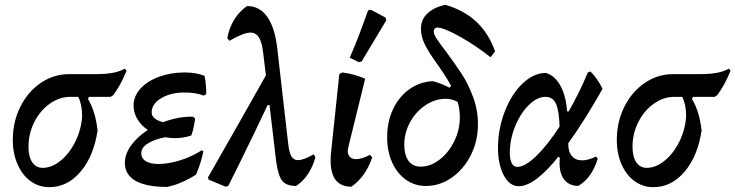

<svg xmlns="http://www.w3.org/2000/svg" viewBox="-20 -763 3045 795"><path d="M504 -470Q489 -434 476.5 -412Q464 -390 449 -369L438 -362H349L344 -354Q376 -300 384 -222Q368 -116 313.5 -52Q259 12 184 12Q141 12 106.5 -13Q72 -38 52.5 -83Q33 -128 33 -184Q33 -258 64 -320.5Q95 -383 148.5 -419.5Q202 -456 266 -456H373Q418 -456 447.5 -461.5Q477 -467 497 -479ZM304 -362H272Q226 -362 186 -333.5Q146 -305 122 -257.5Q98 -210 98 -155Q98 -114 113.5 -91Q129 -68 157 -68Q195 -68 232 -98.5Q269 -129 293 -179Q317 -229 320 -282Q320 -330 304 -362Z M608 -297Q608 -270 655 -257Q719 -281 779 -280L788 -272Q782 -228 772 -202Q740 -191 705 -191Q682 -191 665 -195Q619 -186 592 -169Q565 -152 565 -129Q565 -107 584 -95.5Q603 -84 636 -84Q677 -84 725.5 -99Q774 -114 816 -141L822 -136Q814 -94 792 -40Q728 0 672 11Q585 11 541 -14.5Q497 -40 497 -88Q497 -125 522.5 -160.5Q548 -196 592 -225Q565 -243 549 -269.5Q533 -296 533 -326Q533 -365 562 -396.5Q591 -428 639.5 -445.5Q688 -463 744 -463Q792 -463 827 -449Q834 -414 834 -374L824 -367Q791 -380 744 -380Q687 -380 647.5 -356.5Q608 -333 608 -297Z M1286 -112Q1276 -74 1255.5 -43Q1235 -12 1206 7Q1165 7 1148 -15Q1131 -37 1123 -99L1096 -328H1088Q1043 -231 965 -73L925 7L914 10L844 -19L841 -28Q1003 -312 1081 -451L1070 -542Q1065 -587 1052.5 -607.5Q1040 -628 1017 -628Q989 -628 930 -594L921 -605Q929 -648 950 -682Q971 -716 1003 -738Q1055 -738 1086.5 -693.5Q1118 -649 1128 -563L1174 -162Q1178 -130 1187 -115Q1196 -100 1214 -100Q1237 -100 1279 -124Z M1349 -98Q1349 -121 1351 -134L1385 -456L1397 -463Q1446 -457 1492 -437L1424 -161Q1420 -143 1420 -138Q1420 -122 1429 -113Q1438 -104 1455 -104Q1478 -104 1512 -122L1521 -111Q1494 -31 1435 10Q1349 10 1349 -98ZM1477 -508 1465 -506 1428 -524Q1463 -603 1504 -720L1515 -723L1577 -690L1579 -678Z M1776 -634Q1776 -621 1787.5 -603.5Q1799 -586 1827 -549Q1865 -498 1892 -456.5Q1919 -415 1939 -361Q1959 -307 1959 -249Q1959 -179 1929.5 -120.5Q1900 -62 1850.5 -27.5Q1801 7 1744 7Q1697 7 1660.5 -19Q1624 -45 1603.5 -91Q1583 -137 1583 -194Q1583 -259 1607.5 -311Q1632 -363 1675 -393.5Q1718 -424 1772 -427Q1804 -419 1841 -400L1848 -407Q1834 -434 1815.5 -461Q1797 -488 1793 -494Q1758 -542 1740.5 -576Q1723 -610 1723 -644Q1723 -682 1750 -707.5Q1777 -733 1824 -743Q1978 -699 2030 -550L2011 -526Q1951 -574 1884 -611.5Q1817 -649 1790 -649Q1784 -649 1780 -644.5Q1776 -640 1776 -634ZM1884 -277Q1884 -311 1875 -341Q1851 -354 1826 -354Q1782 -354 1742 -327.5Q1702 -301 1678 -257Q1654 -213 1654 -164Q1654 -121 1671.5 -97Q1689 -73 1722 -73Q1762 -73 1799.5 -101.5Q1837 -130 1860.5 -177.5Q1884 -225 1884 -277Z M2390 -99Q2416 -99 2448 -115L2455 -106Q2430 -25 2374 7Q2337 6 2317 -18.5Q2297 -43 2297 -87Q2297 -102 2298 -110L2292 -114Q2194 8 2128 8Q2090 8 2066 -37Q2042 -82 2042 -152Q2042 -165 2044 -193Q2052 -265 2081 -327Q2110 -389 2152.5 -425Q2195 -461 2240 -461Q2277 -451 2300.5 -408Q2324 -365 2328 -302H2335Q2380 -381 2414 -463L2425 -467Q2454 -438 2475 -395Q2395 -255 2333 -170Q2332 -136 2347.5 -117.5Q2363 -99 2390 -99ZM2297 -239Q2295 -305 2282 -333.5Q2269 -362 2239 -362Q2204 -362 2169.5 -328Q2135 -294 2113 -240Q2091 -186 2091 -130Q2091 -102 2099 -87Q2107 -72 2122 -72Q2154 -72 2200.5 -117Q2247 -162 2297 -239Z M3005 -470Q2990 -434 2977.5 -412Q2965 -390 2950 -369L2939 -362H2850L2845 -354Q2877 -300 2885 -222Q2869 -116 2814.5 -52Q2760 12 2685 12Q2642 12 2607.5 -13Q2573 -38 2553.5 -83Q2534 -128 2534 -184Q2534 -258 2565 -320.5Q2596 -383 2649.5 -419.5Q2703 -456 2767 -456H2874Q2919 -456 2948.5 -461.5Q2978 -467 2998 -479ZM2805 -362H2773Q2727 -362 2687 -333.5Q2647 -305 2623 -257.5Q2599 -210 2599 -155Q2599 -114 2614.5 -91Q2630 -68 2658 -68Q2696 -68 2733 -98.5Q2770 -129 2794 -179Q2818 -229 2821 -282Q2821 -330 2805 -362Z"/></svg>

Font: Alegreya Medium
Style: Italic
Weight: 500
Italic angle: -7°
Designer: Juan Pablo del Peral
Foundry: Huerta Tipografica
Version: Version 2.008; ttfautohint (v1.8)